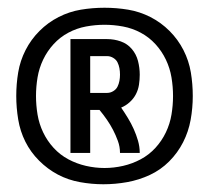

<svg xmlns="http://www.w3.org/2000/svg" viewBox="-20 -909 540 496"><path d="M247 -433Q217 -433 186.5 -438.5Q156 -444 129.5 -458Q103 -472 81 -494Q59 -516 45.5 -543Q32 -570 27 -600.5Q22 -631 22 -661Q22 -692 27 -722Q32 -752 46 -779.5Q60 -807 82 -829Q104 -851 131.5 -865Q159 -879 189 -884Q219 -889 250 -889Q281 -889 311 -884Q341 -879 368.5 -865Q396 -851 418 -829Q440 -807 454 -779.5Q468 -752 473 -722Q478 -692 478 -661Q478 -630 472.5 -599.5Q467 -569 453 -541.5Q439 -514 417 -492Q395 -470 367 -457Q339 -444 308.5 -438.5Q278 -433 247 -433ZM250 -475Q274 -475 298 -480.5Q322 -486 343.5 -497.5Q365 -509 381.5 -527Q398 -545 408.5 -567Q419 -589 423 -613Q427 -637 427 -661Q427 -685 423 -709Q419 -733 408.5 -755Q398 -777 381.5 -795Q365 -813 343.5 -824.5Q322 -836 298 -840.5Q274 -845 250 -845Q226 -845 202 -840.5Q178 -836 156.5 -824.5Q135 -813 118.5 -795Q102 -777 91.5 -755Q81 -733 77 -709Q73 -685 73 -661Q73 -637 77 -613Q81 -589 91.5 -567Q102 -545 118.5 -527Q135 -509 156.5 -497.5Q178 -486 202 -480.5Q226 -475 250 -475ZM162 -514V-808H257Q275 -808 292 -802Q309 -796 320.5 -782.5Q332 -769 336.5 -751.5Q341 -734 341 -716Q341 -703 339 -690Q337 -677 331 -665.5Q325 -654 315 -645Q305 -636 293 -631Q302 -618 310.5 -604Q319 -590 325.5 -575.5Q332 -561 336.5 -545.5Q341 -530 341 -514H290Q290 -530 284.5 -545Q279 -560 272 -573.5Q265 -587 256 -600Q247 -613 237 -625H213V-514ZM257 -669Q265 -669 272.5 -673.5Q280 -678 283.5 -685Q287 -692 288.5 -700Q290 -708 290 -716Q290 -725 288.5 -733Q287 -741 283.5 -748Q280 -755 272.5 -759.5Q265 -764 257 -764H213V-669Z"/></svg>

Font: Iosevka SS08 Regular
Style: Bold
Weight: 700
Monospace: yes
Designer: Belleve Invis
Foundry: Belleve Invis
Version: Version 16.3.4; ttfautohint (v1.8.4)